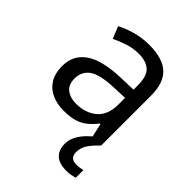

<svg xmlns="http://www.w3.org/2000/svg" viewBox="-217 -711 994 994"><g transform="rotate(45 280.5 -213.5)"><path d="M288 -596Q386 -596 433 -553Q480 -510 480 -416V-51H416L399 -127H395Q372 -98 347.5 -78.5Q323 -59 291.5 -50Q260 -41 215 -41Q167 -41 128.5 -58Q90 -75 68 -110.5Q46 -146 46 -200Q46 -280 109 -323.5Q172 -367 303 -371L394 -374V-406Q394 -473 365 -499Q336 -525 283 -525Q241 -525 203 -512.5Q165 -500 132 -484L105 -550Q140 -569 188 -582.5Q236 -596 288 -596ZM314 -310Q214 -306 175.5 -278Q137 -250 137 -199Q137 -154 164.5 -133Q192 -112 235 -112Q303 -112 348 -149.5Q393 -187 393 -265V-313ZM412 65Q412 87 424 98.5Q436 110 457 110Q474 110 485.5 107.5Q497 105 505 104V160Q491 164 477 166.5Q463 169 443 169Q390 169 365 144Q340 119 340 75Q340 46 354.5 19Q369 -8 390.5 -30Q412 -52 432 -66L480 -51Q446 -19 429 7.5Q412 34 412 65Z"/></g></svg>

Font: Noto Sans Tamil UI
Style: Regular
Weight: 400
Designer: Jelle Bosma - Monotype Design Team
Foundry: Monotype Imaging Inc.
Version: Version 2.004